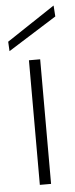

<svg xmlns="http://www.w3.org/2000/svg" viewBox="-58 -737 300 766"><g transform="rotate(-5 92.0 -354.0)"><path d="M70 0V-499H115V0ZM-4 -542 -6 -580 187 -708 190 -664Z"/></g></svg>

Font: DM Sans 20pt ExtraLight
Style: Regular
Weight: 250
Version: Version 4.004;gftools[0.9.30]